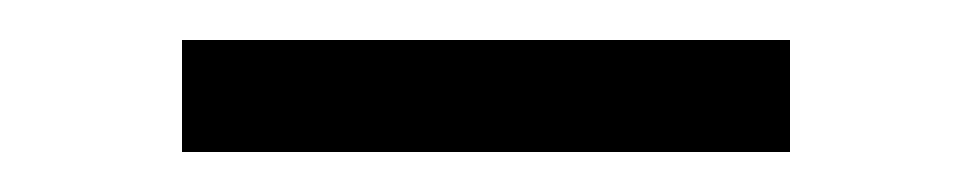

<svg xmlns="http://www.w3.org/2000/svg" viewBox="-20 -325 485 96"><path d="M71 -249V-305H375V-249Z"/></svg>

Font: Titillium Web
Style: Light
Weight: 300
Version: Version 1.001;PS 57.000;hotconv 1.0.70;makeotf.lib2.5.55311